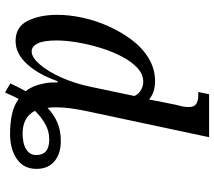

<svg xmlns="http://www.w3.org/2000/svg" viewBox="-64 -736 852 764"><g transform="rotate(90 362.0 -354.0)"><path d="M541 -170Q592 -170 622 -144.5Q652 -119 652 -73Q652 -22 612.5 5Q573 32 513 32Q471 32 435.5 24.5Q400 17 374 -2Q366 12 360 25.5Q354 39 348 52L312 31Q319 15 327 -0.5Q335 -16 343 -30Q320 -59 312 -104Q309 -116 308.5 -129.5Q308 -143 308 -157H303Q276 -80 234.5 -35Q193 10 143 10Q87 10 63 -38Q39 -86 39 -156Q39 -204 50.5 -257Q62 -310 85 -361Q108 -412 140 -454Q172 -496 213.5 -520.5Q255 -545 303 -545Q348 -545 376 -521Q378 -534 381.5 -551Q385 -568 387 -578L397 -628Q401 -642 403.5 -655Q406 -668 406 -679Q406 -701 393 -709Q380 -717 360 -717H346L355 -760H526L422 -272Q415 -239 411 -208Q407 -177 407 -151Q407 -142 407.5 -133.5Q408 -125 409 -117Q435 -142 467 -156Q499 -170 541 -170ZM185 -54Q208 -54 236 -86Q264 -118 288 -171.5Q312 -225 325 -287L362 -463Q354 -480 338 -489Q322 -498 306 -498Q275 -498 249.5 -474Q224 -450 204 -411Q184 -372 170 -326Q156 -280 148.5 -234.5Q141 -189 141 -153Q141 -101 153 -77.5Q165 -54 185 -54ZM511 -18Q552 -18 574.5 -32.5Q597 -47 597 -72Q597 -124 535 -124Q502 -124 473.5 -108Q445 -92 421 -67Q446 -18 511 -18Z"/></g></svg>

Font: Noto Serif ExtraCondensed Medium
Style: Italic
Weight: 500
Width: 2
Italic angle: -12°
Designer: Monotype Design Team
Foundry: Monotype Imaging Inc.
Version: Version 2.013; ttfautohint (v1.8.4.7-5d5b)